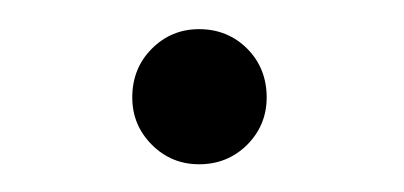

<svg xmlns="http://www.w3.org/2000/svg" viewBox="-20 -282 284 135"><path d="M120 -166.5Q100.5 -166.5 86.8 -180.2Q73 -194 73 -213.5Q73 -234 86.8 -247.8Q100.5 -261.5 120 -261.5Q140 -261.5 153.8 -247.8Q167.5 -234 167.5 -213.5Q167.5 -194 153.8 -180.2Q140 -166.5 120 -166.5Z"/></svg>

Font: League Spartan Extralight
Style: Regular
Weight: 200
Foundry: The League of Moveable Type
Version: Version 2.300; ttfautohint (v1.8.3)